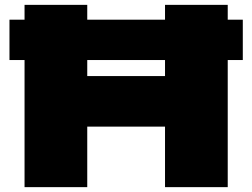

<svg xmlns="http://www.w3.org/2000/svg" viewBox="-20 -770 1038 790"><path d="M81 -750H339V0H81ZM659 -750H917V0H659ZM207 -457H740V-249H207ZM19 -689H979V-523H19Z"/></svg>

Font: Unbounded Black
Style: Regular
Weight: 900
Designer: Luke Prowse, Jean-Baptiste Morizot, Fátima Lázaro, Florian Runge
Foundry: NaN
Version: Version 1.701;gftools[0.9.28.dev5+ged2979d]